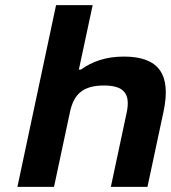

<svg xmlns="http://www.w3.org/2000/svg" viewBox="-20 -730 668 750"><path d="M199 -710 48 0H191L253 -291C268 -363 305 -396 386 -396C465 -396 490 -363 475 -291L413 0H556L619 -295C650 -442 598 -509 464 -509C392 -509 339 -489 296 -458H288L342 -710Z"/></svg>

Font: LT Wave Bold
Style: Italic
Weight: 700
Designer: Daniel Lyons
Version: Version 2.5 (Glyphs App)